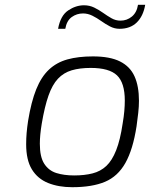

<svg xmlns="http://www.w3.org/2000/svg" viewBox="-20 -774 625 800"><path d="M281 6Q224 6 180.5 -11.5Q137 -29 113 -68Q89 -107 89 -173Q89 -197 91 -220.5Q93 -244 97 -270Q110 -350 131 -402Q152 -454 184 -484Q216 -514 261 -526.5Q306 -539 367 -539Q438 -539 480 -518Q522 -497 540.5 -456Q559 -415 559 -354Q559 -330 556 -303.5Q553 -277 549 -248Q534 -151 502.5 -95Q471 -39 417.5 -16.5Q364 6 281 6ZM289 -43Q332 -43 365.5 -51.5Q399 -60 423 -82.5Q447 -105 464 -148Q481 -191 491 -259Q496 -288 498 -311.5Q500 -335 500 -355Q500 -429 467.5 -460Q435 -491 358 -491Q312 -491 278.5 -481Q245 -471 221.5 -446Q198 -421 182 -375.5Q166 -330 154 -259Q150 -235 148 -214Q146 -193 146 -175Q146 -120 164.5 -91.5Q183 -63 215 -53Q247 -43 289 -43ZM222 -654Q232 -709 264 -730.5Q296 -752 330 -752Q353 -752 372.5 -742.5Q392 -733 409.5 -720.5Q427 -708 444.5 -698Q462 -688 482 -688Q509 -688 529.5 -705Q550 -722 555 -754H585Q577 -707 550 -680.5Q523 -654 478 -654Q457 -654 438 -664Q419 -674 401.5 -686.5Q384 -699 365 -708.5Q346 -718 326 -718Q300 -718 279 -703Q258 -688 252 -654Z"/></svg>

Font: Exo Thin Light
Style: Italic
Weight: 300
Italic angle: -9°
Version: Version 2.000